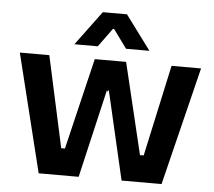

<svg xmlns="http://www.w3.org/2000/svg" viewBox="-52 -797 954 855"><g transform="rotate(5 424.5 -370.0)"><path d="M151.4 0H330.1L421.9 -395L424.3 -388.7L430.2 -396.5L522 0H700.7L831.1 -528.3H699.2L610.4 -120.1H593.8L496.1 -528.3H356L258.3 -120.1H241.7L152.8 -528.3H21ZM259.8 -586.4H364.3L424.8 -669.4H430.2L490.7 -586.4H595.2L481.4 -739.7H373.5Z"/></g></svg>

Font: Wand UI Pro Bold
Style: Regular
Weight: 700
Designer: Andreas Faust
Version: Version 1.003;FEAKit 1.0